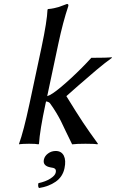

<svg xmlns="http://www.w3.org/2000/svg" viewBox="-20 -718 579 959"><path d="M258.3 36.1Q286.6 36.1 298.8 59.6Q310.5 83 302.2 122.1Q293.5 164.6 258.3 189.5Q223.1 213.9 174.8 221.2Q168 213.4 171.9 196.8Q208.5 189 231.9 173.8Q255.4 158.7 258.3 144Q261.2 130.4 254.6 125Q248 119.6 232.9 118.2Q192.4 110.8 199.2 79.1Q203.1 61 220 48.6Q236.8 36.1 258.3 36.1ZM127.4 -200.2 187.5 -481.9Q215.3 -613.8 217.3 -669.9L220.2 -672.9Q234.9 -673.8 249.5 -677Q264.2 -680.2 271.2 -682.4Q278.3 -684.6 294.9 -690.9Q311.5 -697.3 314.5 -698.2Q323.2 -698.2 321.3 -688Q294.4 -607.9 271.5 -500L215.8 -237.8Q225.6 -240.2 243.7 -252Q277.3 -274.4 335 -327.6Q392.6 -380.9 436 -429.2Q518.1 -429.2 537.6 -432.1L539.1 -429.2Q504.9 -404.8 461.4 -368.2L370.1 -289.6L311.5 -237.8Q364.3 -151.9 395 -105.7Q425.8 -59.6 469.2 0L466.3 2.9Q453.1 0 407.2 0Q363.8 0 340.3 2.9L309.6 -60.1L284.2 -113.3Q275.4 -130.9 261 -155Q246.6 -179.2 229 -203.1Q223.1 -209.5 210 -211.4L207.5 -200.2Q178.7 -65.9 174.8 0L172.4 2.9Q159.2 0 125 0Q109.4 0 96.9 0.7Q84.5 1.5 80.1 2L75.2 2.9V0Q97.7 -61.5 127.4 -200.2Z"/></svg>

Font: Linux Biolinum G
Style: Italic
Weight: 400
Italic angle: -12°
Designer: Philipp H. Poll
Foundry: Philipp H. Poll
Version: Version 0.5.1